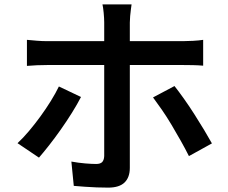

<svg xmlns="http://www.w3.org/2000/svg" viewBox="-20 -816 1040 877"><path d="M581 -796Q580 -789 578 -774Q576 -759 574.5 -742.5Q573 -726 573 -713Q573 -685 573 -649.5Q573 -614 573 -579Q573 -544 573 -516Q573 -496 573 -459.5Q573 -423 573 -377Q573 -331 573 -282Q573 -233 573 -187.5Q573 -142 573 -105.5Q573 -69 573 -49Q573 -6 549 17.5Q525 41 474 41Q449 41 421.5 40Q394 39 367.5 37Q341 35 317 33L306 -78Q339 -72 369.5 -69.5Q400 -67 419 -67Q438 -67 446.5 -75.5Q455 -84 456 -103Q456 -114 456 -145Q456 -176 456 -218.5Q456 -261 456 -308Q456 -355 456 -398Q456 -441 456 -472.5Q456 -504 456 -516Q456 -534 456 -570Q456 -606 456 -645.5Q456 -685 456 -714Q456 -732 453.5 -758Q451 -784 448 -796ZM103 -634Q125 -632 148.5 -630Q172 -628 196 -628Q208 -628 244.5 -628Q281 -628 332.5 -628Q384 -628 443 -628Q502 -628 561.5 -628Q621 -628 673 -628Q725 -628 762.5 -628Q800 -628 815 -628Q835 -628 862 -629.5Q889 -631 908 -634V-516Q886 -518 861 -518.5Q836 -519 816 -519Q801 -519 764 -519Q727 -519 675 -519Q623 -519 564 -519Q505 -519 445.5 -519Q386 -519 334.5 -519Q283 -519 246.5 -519Q210 -519 196 -519Q174 -519 149 -518Q124 -517 103 -515ZM350 -373Q333 -340 309 -301.5Q285 -263 257.5 -224Q230 -185 204 -152Q178 -119 158 -96L60 -162Q85 -185 112 -217Q139 -249 164.5 -284Q190 -319 212 -354.5Q234 -390 249 -421ZM777 -423Q796 -399 819.5 -366Q843 -333 867 -295.5Q891 -258 912 -223Q933 -188 948 -161L843 -103Q827 -135 806.5 -171.5Q786 -208 764 -245Q742 -282 719.5 -314.5Q697 -347 679 -371Z"/></svg>

Font: Noto Sans HK SemiBold
Style: Regular
Weight: 600
Version: Version 2.004-H2;hotconv 1.0.118;makeotfexe 2.5.65603